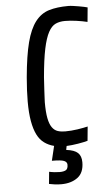

<svg xmlns="http://www.w3.org/2000/svg" viewBox="-60 -746 549 984"><g transform="rotate(-5 214.0 -253.5)"><path d="M158 131Q172 134 186.5 135.5Q201 137 212 137Q233 137 244 130.5Q255 124 255 103Q255 89 239.5 82.5Q224 76 177 76L195 1Q167 -6 145 -22Q123 -38 109 -66Q95 -94 87.5 -136Q80 -178 80 -237Q80 -291 86 -361Q96 -472 113.5 -539.5Q131 -607 160 -644.5Q189 -682 230.5 -694.5Q272 -707 330 -707Q340 -707 354.5 -705Q369 -703 383.5 -700.5Q398 -698 410 -695.5Q422 -693 428 -691L421 -617Q397 -623 365 -627.5Q333 -632 306 -632Q279 -632 258 -622.5Q237 -613 221 -583.5Q205 -554 193.5 -499.5Q182 -445 174 -354Q174 -348 172.5 -329Q171 -310 170 -288.5Q169 -267 168 -248.5Q167 -230 167 -226Q167 -175 173 -144Q179 -113 191 -96Q203 -79 220 -73.5Q237 -68 258 -68Q289 -68 322 -73Q355 -78 375 -83L368 -10Q351 -5 318 0.5Q285 6 259 7L255 27Q297 32 314.5 48.5Q332 65 332 97Q332 151 299 175.5Q266 200 215 200Q197 200 182 198Q167 196 152 193Z"/></g></svg>

Font: Share
Style: Italic
Weight: 400
Version: Version 1.002